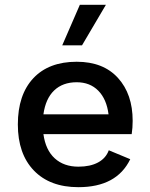

<svg xmlns="http://www.w3.org/2000/svg" viewBox="-20 -766 621 796"><path d="M526 -210H160Q169 -144 207 -109.5Q245 -75 305 -75Q354 -75 386.5 -92.5Q419 -110 431 -143L520 -106Q464 10 305 10Q187 10 120.5 -59Q54 -128 54 -250Q54 -373 118 -441.5Q182 -510 298 -510Q408 -510 469 -443Q530 -376 530 -265Q530 -236 526 -210ZM160 -292H430Q422 -355 387.5 -390Q353 -425 298 -425Q240 -425 204.5 -391Q169 -357 160 -292ZM419 -746 320 -578H238L311 -746Z"/></svg>

Font: Work Sans Medium
Style: Regular
Weight: 500
Designer: Wei Huang
Foundry: Wei Huang
Version: Version 1.500